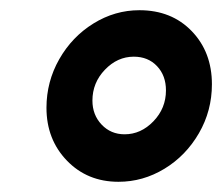

<svg xmlns="http://www.w3.org/2000/svg" viewBox="-20 -828 435 376"><path d="M71 -617Q71 -668 96 -712Q121 -756 163 -782Q205 -808 253 -808Q316 -808 355.5 -767Q395 -726 395 -663Q395 -611 369.5 -567Q344 -523 302 -497.5Q260 -472 212 -472Q151 -472 111 -513.5Q71 -555 71 -617ZM305 -651Q305 -680 287.5 -698.5Q270 -717 242 -717Q210 -717 185.5 -691.5Q161 -666 161 -631Q161 -603 179 -584Q197 -565 224 -565Q256 -565 280.5 -590.5Q305 -616 305 -651Z"/></svg>

Font: Relentless
Style: Condensed Bold Italic
Weight: 700
Width: 3
Italic angle: -7°
Designer: Sparks studio
Foundry: Sparks Studio
Version: Version 1.101